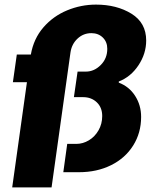

<svg xmlns="http://www.w3.org/2000/svg" viewBox="-20 -748 676 834"><path d="M615 -572Q615 -515 581.5 -464.5Q548 -414 496 -394V-389Q541 -372 567 -331.5Q593 -291 593 -240Q593 -171 558.5 -116Q524 -61 462.5 -30.5Q401 0 323 0H255L272 -123H312Q340 -123 366 -138.5Q392 -154 408 -182Q424 -210 424 -244Q424 -281 400.5 -303.5Q377 -326 341 -326H301L317 -437H353Q389 -437 417.5 -465.5Q446 -494 446 -536Q446 -566 426.5 -585Q407 -604 377 -604Q342 -604 316.5 -580Q291 -556 286 -519L204 66H33L97 -391H36L53 -511H114Q126 -580 168.5 -629Q211 -678 271.5 -703Q332 -728 397 -728Q487 -728 551 -688.5Q615 -649 615 -572Z"/></svg>

Font: Chivo ExtraBold Italic
Style: Regular
Weight: 800
Italic angle: -8.05°
Designer: Hector Gatti
Foundry: Omnibus-Type
Version: Version 1.007